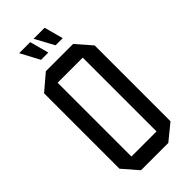

<svg xmlns="http://www.w3.org/2000/svg" viewBox="-270 -930 990 990"><g transform="rotate(-45 224.5 -435.5)"><path d="M118 0 45 -84V-634L132 -708H331L404 -624V-71L317 0ZM133 -623V-85H316V-623ZM156 -767 101 -870V-871H181L209 -767ZM262 -767 206 -870V-871H286L314 -767Z"/></g></svg>

Font: Foldit Thin
Style: Regular
Weight: 400
Version: Version 1.003